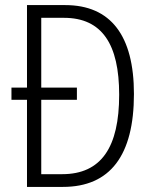

<svg xmlns="http://www.w3.org/2000/svg" viewBox="-20 -734 602 754"><path d="M236 -714H86V-390H25V-342H86V0H227C413 0 506 -124 506 -365C506 -594 415 -714 236 -714ZM231 -664C381 -664 448 -560 448 -362C448 -156 378 -50 224 -50H142V-342H282V-390H142V-664Z"/></svg>

Font: Noto Sans Malayalam Condensed Light
Style: Regular
Weight: 300
Width: 3
Designer: Jelle Bosma - Monotype Design Team
Foundry: Monotype Imaging Inc.
Version: Version 2.104